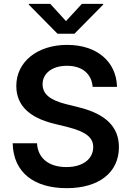

<svg xmlns="http://www.w3.org/2000/svg" viewBox="-20 -971 686 1001"><path d="M328 10C495 10 600 -71 600 -204C600 -307 534 -377 389 -412L321 -429C240 -450 202 -481 202 -532C202 -587 250 -628 329 -628C411 -628 458 -584 463 -518H590C587 -649 486 -737 330 -737C175 -737 65 -649 65 -523C65 -420 135 -358 258 -327L335 -308C428 -284 466 -254 466 -204C466 -143 413 -100 326 -100C235 -100 177 -146 173 -224H46C50 -69 160 10 328 10ZM130 -947 280 -795H368L518 -947V-951H407L324 -861L242 -951H130Z"/></svg>

Font: Wafeq Semi Bold
Style: Regular
Weight: 600
Designer: Rasmus Andersson & Azza Alameddine
Foundry: Google & TypeTogether
Version: Version 3.000;January 28, 2025;FontCreator 15.0.0.3014 64-bi